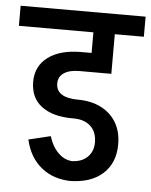

<svg xmlns="http://www.w3.org/2000/svg" viewBox="-74 -679 570 724"><g transform="rotate(5 211.5 -317.0)"><path d="M224 4Q156 4 109.5 -33.5Q63 -71 48 -138L131 -158Q144 -117 168.5 -94Q193 -71 224 -71ZM-25 -562V-638H448V-562ZM213 4V-71Q254 -71 276.5 -92.5Q299 -114 299 -149H387Q387 -78 341 -37Q295 4 213 4ZM207 -232Q132 -232 89.5 -264Q47 -296 47 -357L138 -358Q138 -331 159.5 -317.5Q181 -304 220 -304ZM299 -149Q299 -189 274.5 -211Q250 -233 207 -232L220 -304Q271 -304 308.5 -285Q346 -266 366.5 -231.5Q387 -197 387 -149ZM47 -357Q47 -416 92.5 -450Q138 -484 218 -484V-412Q180 -412 159 -398Q138 -384 138 -358ZM218 -412V-484H338V-412ZM257 -445V-619H338V-445Z"/></g></svg>

Font: Akshar Light
Style: Regular
Weight: 400
Version: Version 1.100